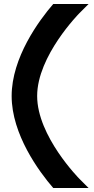

<svg xmlns="http://www.w3.org/2000/svg" viewBox="-20 -828 468 956"><path d="M245 -808C174 -726 38 -541 38 -350C38 -159 174 26 245 108H421L376 63C374 61 165 -150 165 -350C165 -550 374 -761 376 -763L421 -808Z"/></svg>

Font: Audiowide
Style: Regular
Weight: 400
Designer: Astigmatic (AOETI)
Foundry: Astigmatic (AOETI)
Version: Version 1.002